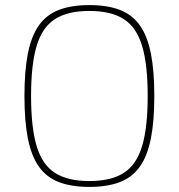

<svg xmlns="http://www.w3.org/2000/svg" viewBox="-20 -722 702 754"><path d="M331 -702Q402 -702 451 -683Q500 -664 529.5 -622Q559 -580 572.5 -512Q586 -444 586 -345Q586 -246 572.5 -178Q559 -110 529.5 -68Q500 -26 451 -7Q402 12 331 12Q260 12 211 -7Q162 -26 132.5 -68Q103 -110 89.5 -178Q76 -246 76 -345Q76 -444 89.5 -512Q103 -580 132.5 -622Q162 -664 211 -683Q260 -702 331 -702ZM331 -679Q246 -679 196 -647Q146 -615 124 -542Q102 -469 102 -345Q102 -221 124 -148Q146 -75 196 -43Q246 -11 331 -11Q416 -11 466 -43Q516 -75 538 -148Q560 -221 560 -345Q560 -469 538 -542Q516 -615 466 -647Q416 -679 331 -679Z"/></svg>

Font: Exo 2 Thin
Style: Regular
Weight: 250
Designer: Natanael Gama
Foundry: Natanael Gama
Version: Version 2.010